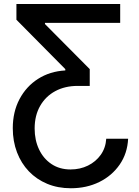

<svg xmlns="http://www.w3.org/2000/svg" viewBox="-20 -748 713 982"><path d="M635.3 -38.6Q631.8 36.1 592.3 93.5Q552.7 150.9 487.8 182.9Q422.9 214.8 342.3 214.8Q275.9 214.8 221.4 192.1Q167 169.4 127.7 128.4Q88.4 87.4 66.9 31Q45.4 -25.4 45.4 -92.3Q45.4 -175.8 79.8 -241Q114.3 -306.2 174.8 -344.7Q235.4 -383.3 314 -387.7V-394.5L64 -647V-727.5H594.7V-630.9H210V-625L439 -394.5V-308.6H377Q312.5 -308.6 262.9 -282Q213.4 -255.4 185.3 -206.3Q157.2 -157.2 157.2 -90.8Q157.2 -31.2 179.7 16.1Q202.1 63.5 243.4 91.1Q284.7 118.7 340.8 118.7Q389.6 118.7 429.9 98.9Q470.2 79.1 495.4 43.7Q520.5 8.3 523.4 -38.6Z"/></svg>

Font: Inter 20pt Medium
Style: Regular
Weight: 500
Version: Version 4.001;git-66647c0bb